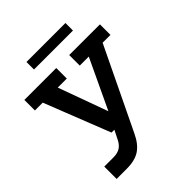

<svg xmlns="http://www.w3.org/2000/svg" viewBox="-197 -624 902 902"><g transform="rotate(-45 254.0 -173.0)"><path d="M115 171H47V89H107Q136 89 153.5 77.5Q171 66 183 40L217 -28L244 0H184L55 -328H3V-398H215V-328H155L249 -69L236 -63L361 -328H301V-398H505V-328H453L257 79Q234 128 201.5 149.5Q169 171 115 171ZM136 -467V-517H395V-467Z"/></g></svg>

Font: Rokkitt Medium
Style: Regular
Weight: 500
Version: Version 3.103